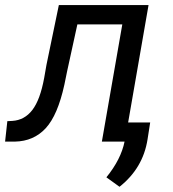

<svg xmlns="http://www.w3.org/2000/svg" viewBox="-47 -548 670 743"><path d="M0 0ZM527.8 -528.3 436 0H347.2L426.3 -453.6H252.4L212.9 -272.9L202.1 -220.2Q176.3 -102.1 129.9 -51.8Q83.5 -1.5 10.7 0H-27.3L-18.6 -79.1L0.5 -80.1Q47.9 -83 78.1 -122.3Q108.4 -161.6 124 -246.6L132.8 -296.9L180.7 -528.3ZM415.5 174.8 364.7 138.2Q421.4 68.4 435.1 -0.5L447.8 -74.2H534.2L523.9 -8.3Q506.3 103 415.5 174.8Z"/></svg>

Font: Roboto
Style: Italic
Weight: 400
Italic angle: -12°
Designer: Google
Version: Version 2.134; 2016; ttfautohint (v1.6)